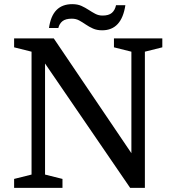

<svg xmlns="http://www.w3.org/2000/svg" viewBox="-20 -905 841 925"><path d="M132 -64V-656L48 -677V-720H239L613 -167V-656L529 -677V-720H762V-677L678 -656V0H607L197 -599V-64L281 -43V0H48V-43ZM216 -770Q224 -828 252 -856.5Q280 -885 328 -885Q354 -885 372.5 -876.5Q391 -868 407 -857.5Q423 -847 439 -838.5Q455 -830 474 -830Q504 -830 519 -843Q534 -856 539 -880H584Q566 -759 472 -759Q447 -759 428 -767.5Q409 -776 393 -787Q377 -798 361.5 -806.5Q346 -815 326 -815Q296 -815 281 -803Q266 -791 261 -770Z"/></svg>

Font: Domine
Style: Regular
Weight: 400
Designer: Pablo Impallari, Rodrigo Fuenzalida, Brenda Gallo
Foundry: Pablo Impallari, Rodrigo Fuenzalida, Brenda Gallo
Version: Version 2.000;September 19, 2022;FontCreator 14.0.0.2877 64-